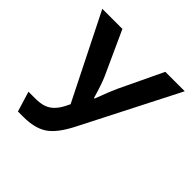

<svg xmlns="http://www.w3.org/2000/svg" viewBox="-176 -719 993 993"><g transform="rotate(45 320.0 -223.0)"><path d="M24.9 -564.9H171.9L279.8 -328.1Q296.4 -292 320.8 -208H324.7Q357.9 -296.4 373 -328.1L485.8 -564.9H627.9L356.9 -33.7Q311 55.7 261.2 87.9Q212.4 119.1 131.8 119.1H91.8L58.1 8.3H107.9Q145 8.3 169.4 -0.5Q215.8 -16.1 246.1 -76.2L257.8 -100.1Z"/></g></svg>

Font: FORM UDPGothic
Style: Bold
Weight: 700
Foundry: Pronama LLC
Version: Version 1.051